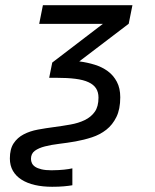

<svg xmlns="http://www.w3.org/2000/svg" viewBox="-20 -510 590 732"><path d="M438.5 -139.2Q438.5 -93.8 423.8 -64Q409.2 -34.2 385.3 -15.4Q361.3 3.4 330.8 13.4Q300.3 23.4 268.3 29.1Q236.3 34.7 205.8 38.3Q175.3 42 151.4 48.1Q127.4 54.2 112.8 64.9Q98.1 75.7 98.1 95.7Q98.1 104.5 101.8 112.3Q105.5 120.1 114.3 126Q123 131.8 138.2 135.5Q153.3 139.2 176.3 139.2Q191.9 139.2 203.6 138.4Q215.3 137.7 224.9 136.7Q234.4 135.7 241.7 134.5Q249 133.3 255.9 131.8V196.3Q241.7 198.7 222.9 200.4Q204.1 202.1 178.7 202.1Q142.6 202.1 113 195.3Q83.5 188.5 62.3 175Q41 161.6 29.3 141.4Q17.6 121.1 17.6 94.2Q17.6 58.1 32 36.4Q46.4 14.6 70.3 2.2Q94.2 -10.3 124.5 -15.9Q154.8 -21.5 186.5 -25.6Q218.3 -29.8 248.5 -35.2Q278.8 -40.5 302.7 -52Q326.7 -63.5 341.1 -83.5Q355.5 -103.5 355.5 -137.7Q355.5 -158.7 346.2 -173.1Q336.9 -187.5 317.6 -196.5Q298.3 -205.6 267.8 -209.5Q237.3 -213.4 194.8 -213.4H167.5L179.2 -271.5L372.1 -418.9H129.4L143.6 -490.2H484.9L470.7 -419.4L282.2 -275.9Q313 -272 341.3 -263.2Q369.6 -254.4 391.1 -238.5Q412.6 -222.7 425.5 -198.2Q438.5 -173.8 438.5 -139.2Z"/></svg>

Font: Code New Roman
Style: Italic
Weight: 400
Italic angle: -11°
Monospace: yes
Designer: Sam Radian
Foundry: Code New Roman
Version: Version 1.508 October 19, 2014